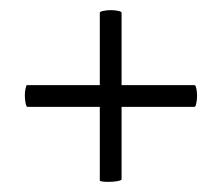

<svg xmlns="http://www.w3.org/2000/svg" viewBox="-20 -414 438 379"><path d="M29 -226Q29 -233 30.5 -239.5Q32 -246 33 -246H364Q366 -246 367.5 -239.5Q369 -233 369 -225Q369 -217 367.5 -210Q366 -203 364 -203H34Q32 -203 30.5 -210.5Q29 -218 29 -226ZM195 -55Q177 -55 177 -58V-389Q177 -391 184 -392.5Q191 -394 199 -394Q207 -394 213.5 -392.5Q220 -391 220 -389V-60Q220 -58 212 -56.5Q204 -55 195 -55Z"/></svg>

Font: Cormorant Unicase Medium
Style: Regular
Weight: 500
Designer: Christian Thalmann (Catharsis Fonts)
Foundry: Catharsis Fonts
Version: Version 4.000